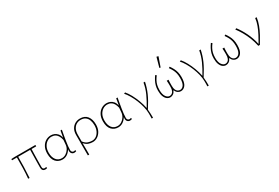

<svg xmlns="http://www.w3.org/2000/svg" viewBox="96 -2087 5208 3581"><g transform="rotate(-30 2700.0 -297.0)"><path d="M496 12Q472 12 456 3.5Q440 -5 432 -23.5Q424 -42 424 -72Q424 -97 424.5 -140.5Q425 -184 426 -237.5Q427 -291 428 -346Q429 -401 430 -448H172Q172 -336 169 -223.5Q166 -111 158 2L128 0Q139 -113 141.5 -225Q144 -337 144 -448H40V-474L106 -478H560V-448H460Q458 -400 456.5 -344Q455 -288 454 -233.5Q453 -179 452.5 -135Q452 -91 452 -66Q452 -41 463 -28.5Q474 -16 498 -16Q503 -16 509.5 -17.5Q516 -19 528 -22L534 4Q525 7 517 9.5Q509 12 496 12Z M866 12Q780 12 725 -47.5Q670 -107 670 -225Q670 -310 701.5 -369Q733 -428 784.5 -459Q836 -490 896 -490Q932 -490 968.5 -475.5Q1005 -461 1033.5 -428.5Q1062 -396 1074 -340H1076L1100 -478H1130Q1120 -426 1110 -370Q1100 -314 1091.5 -259.5Q1083 -205 1077.5 -156.5Q1072 -108 1072 -70Q1072 -46 1086.5 -31Q1101 -16 1120 -16Q1129 -16 1138.5 -18.5Q1148 -21 1155 -24L1162 2Q1155 5 1144 8.5Q1133 12 1118 12Q1082 12 1060 -16.5Q1038 -45 1048 -100H1046Q972 12 866 12ZM868 -16Q913 -16 953.5 -41.5Q994 -67 1021 -109.5Q1048 -152 1052 -202L1060 -298Q1048 -352 1028.5 -385Q1009 -418 985.5 -434.5Q962 -451 938.5 -456.5Q915 -462 894 -462Q845 -462 801 -434Q757 -406 729.5 -353.5Q702 -301 702 -225Q702 -131 745.5 -73.5Q789 -16 868 -16Z M1310 180V-257Q1310 -334 1339.5 -385.5Q1369 -437 1417.5 -463.5Q1466 -490 1522 -490Q1626 -490 1678 -423.5Q1730 -357 1730 -246Q1730 -165 1699.5 -107.5Q1669 -50 1620.5 -19Q1572 12 1518 12Q1469 12 1424 -4.5Q1379 -21 1338 -68Q1339 -20 1339.5 18Q1340 56 1340 94Q1340 132 1340 180ZM1520 -16Q1570 -16 1610 -45.5Q1650 -75 1674 -127Q1698 -179 1698 -246Q1698 -307 1680 -356Q1662 -405 1623 -433.5Q1584 -462 1520 -462Q1474 -462 1433 -439Q1392 -416 1366 -368Q1340 -320 1340 -244V-102Q1385 -46 1431 -31Q1477 -16 1520 -16Z M2066 12Q1980 12 1925 -47.5Q1870 -107 1870 -225Q1870 -310 1901.5 -369Q1933 -428 1984.5 -459Q2036 -490 2096 -490Q2132 -490 2168.5 -475.5Q2205 -461 2233.5 -428.5Q2262 -396 2274 -340H2276L2300 -478H2330Q2320 -426 2310 -370Q2300 -314 2291.5 -259.5Q2283 -205 2277.5 -156.5Q2272 -108 2272 -70Q2272 -46 2286.5 -31Q2301 -16 2320 -16Q2329 -16 2338.5 -18.5Q2348 -21 2355 -24L2362 2Q2355 5 2344 8.5Q2333 12 2318 12Q2282 12 2260 -16.5Q2238 -45 2248 -100H2246Q2172 12 2066 12ZM2068 -16Q2113 -16 2153.5 -41.5Q2194 -67 2221 -109.5Q2248 -152 2252 -202L2260 -298Q2248 -352 2228.5 -385Q2209 -418 2185.5 -434.5Q2162 -451 2138.5 -456.5Q2115 -462 2094 -462Q2045 -462 2001 -434Q1957 -406 1929.5 -353.5Q1902 -301 1902 -225Q1902 -131 1945.5 -73.5Q1989 -16 2068 -16Z M2684 180Q2685 157 2685.5 140.5Q2686 124 2686 108.5Q2686 93 2686 72Q2686 4 2667.5 -73Q2649 -150 2618 -226.5Q2587 -303 2548.5 -368.5Q2510 -434 2470 -478L2498 -490Q2542 -439 2582 -365Q2622 -291 2653.5 -206.5Q2685 -122 2701 -41H2705Q2770 -148 2820 -257.5Q2870 -367 2888 -478H2920Q2907 -417 2889.5 -362Q2872 -307 2847.5 -251Q2823 -195 2788 -133.5Q2753 -72 2706 2Q2711 42 2712.5 90Q2714 138 2714 180Z M3186 12Q3149 12 3117 -12Q3085 -36 3065.5 -85Q3046 -134 3046 -210Q3046 -270 3059.5 -318.5Q3073 -367 3095.5 -409Q3118 -451 3146 -490L3170 -472Q3140 -433 3119 -394Q3098 -355 3087 -310Q3076 -265 3076 -206Q3076 -112 3110 -64Q3144 -16 3188 -16Q3211 -16 3233 -28.5Q3255 -41 3269.5 -72.5Q3284 -104 3284 -160Q3284 -178 3284 -199Q3284 -220 3283 -243Q3282 -266 3280 -290H3318Q3316 -266 3315 -243Q3314 -220 3314 -199Q3314 -178 3314 -160Q3314 -104 3329 -72.5Q3344 -41 3366.5 -28.5Q3389 -16 3412 -16Q3460 -16 3491 -62.5Q3522 -109 3522 -212Q3522 -269 3512 -312Q3502 -355 3482 -393.5Q3462 -432 3432 -474L3458 -490Q3487 -449 3508.5 -408.5Q3530 -368 3542 -320.5Q3554 -273 3554 -212Q3554 -94 3514 -41Q3474 12 3414 12Q3378 12 3348.5 -9.5Q3319 -31 3302 -72H3298Q3282 -31 3252 -9.5Q3222 12 3186 12ZM3304 -560 3280 -566 3338 -774 3376 -764Z M3884 180Q3885 157 3885.5 140.5Q3886 124 3886 108.5Q3886 93 3886 72Q3886 4 3867.5 -73Q3849 -150 3818 -226.5Q3787 -303 3748.5 -368.5Q3710 -434 3670 -478L3698 -490Q3742 -439 3782 -365Q3822 -291 3853.5 -206.5Q3885 -122 3901 -41H3905Q3970 -148 4020 -257.5Q4070 -367 4088 -478H4120Q4107 -417 4089.5 -362Q4072 -307 4047.5 -251Q4023 -195 3988 -133.5Q3953 -72 3906 2Q3911 42 3912.5 90Q3914 138 3914 180Z M4386 12Q4349 12 4317 -12Q4285 -36 4265.5 -85Q4246 -134 4246 -210Q4246 -270 4259.5 -318.5Q4273 -367 4295.5 -409Q4318 -451 4346 -490L4370 -472Q4340 -433 4319 -394Q4298 -355 4287 -310Q4276 -265 4276 -206Q4276 -112 4310 -64Q4344 -16 4388 -16Q4411 -16 4433 -28.5Q4455 -41 4469.5 -72.5Q4484 -104 4484 -160Q4484 -178 4484 -199Q4484 -220 4483 -243Q4482 -266 4480 -290H4518Q4516 -266 4515 -243Q4514 -220 4514 -199Q4514 -178 4514 -160Q4514 -104 4529 -72.5Q4544 -41 4566.5 -28.5Q4589 -16 4612 -16Q4660 -16 4691 -62.5Q4722 -109 4722 -212Q4722 -269 4712 -312Q4702 -355 4682 -393.5Q4662 -432 4632 -474L4658 -490Q4687 -449 4708.5 -408.5Q4730 -368 4742 -320.5Q4754 -273 4754 -212Q4754 -94 4714 -41Q4674 12 4614 12Q4578 12 4548.5 -9.5Q4519 -31 4502 -72H4498Q4482 -31 4452 -9.5Q4422 12 4386 12Z M5085 0Q5064 -97 5030.5 -182Q4997 -267 4955 -341Q4913 -415 4865 -478L4893 -490Q4926 -447 4958.5 -394Q4991 -341 5019.5 -282Q5048 -223 5070 -160Q5092 -97 5105 -32H5109Q5148 -99 5188 -175Q5228 -251 5257 -328.5Q5286 -406 5293 -478H5325Q5314 -396 5284 -317Q5254 -238 5211.5 -159.5Q5169 -81 5119 0Z"/></g></svg>

Font: Source Code Pro ExtraLight
Style: Regular
Weight: 200
Monospace: yes
Designer: Paul D. Hunt, Teo Tuominen
Foundry: Adobe
Version: Version 1.026;hotconv 1.1.0;makeotfexe 2.6.0